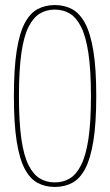

<svg xmlns="http://www.w3.org/2000/svg" viewBox="-20 -730 435 760"><path d="M197 10Q159 10 129 -6Q99 -22 78 -61.5Q57 -101 46 -171Q35 -241 35 -349Q35 -458 46 -528.5Q57 -599 78 -638.5Q99 -678 129 -694Q159 -710 197 -710Q235 -710 265 -694Q295 -678 316.5 -638.5Q338 -599 349.5 -529Q361 -459 361 -350Q361 -241 349.5 -171Q338 -101 317 -61.5Q296 -22 265.5 -6Q235 10 197 10ZM197 -8Q230 -8 256 -23.5Q282 -39 301 -76.5Q320 -114 330 -180Q340 -246 340 -349Q340 -452 330 -519Q320 -586 301 -623.5Q282 -661 256 -676.5Q230 -692 197 -692Q164 -692 138 -676.5Q112 -661 93 -623.5Q74 -586 64.5 -519Q55 -452 55 -349Q55 -247 64.5 -180.5Q74 -114 93 -76.5Q112 -39 138 -23.5Q164 -8 197 -8Z"/></svg>

Font: Georama Condensed Thin
Style: Regular
Weight: 100
Width: 3
Designer: Jean-Baptiste Levee
Foundry: Production Type
Version: Version 1.000